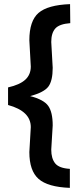

<svg xmlns="http://www.w3.org/2000/svg" viewBox="-20 -778 397 929"><path d="M228 -575 235 -450Q235 -387 214 -359Q193 -331 126 -313Q192 -296 213.5 -265.5Q235 -235 235 -171L228 -54Q228 -11 247 12.5Q266 36 318 39V131Q211 127 166.5 87.5Q122 48 122 -42L129 -163Q129 -240 19 -270V-355Q76 -368 102.5 -392.5Q129 -417 129 -456L122 -583Q122 -677 166.5 -715.5Q211 -754 319 -758L320 -666Q267 -662 247.5 -640Q228 -618 228 -575Z"/></svg>

Font: TitilliumWeb-SemiBold
Style: SemiBold
Weight: 600
Version: Version 1.001;PS 57.000;hotconv 1.0.70;makeotf.lib2.5.55311